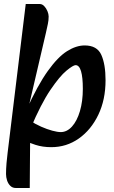

<svg xmlns="http://www.w3.org/2000/svg" viewBox="-20 -716 569 955"><path d="M235 16Q192 16 156.5 4.5Q121 -7 96 -19L128 -117Q155 -99 184.5 -86Q214 -73 240 -66Q266 -59 282 -59Q313 -59 338 -86.5Q363 -114 377.5 -163Q392 -212 392 -274Q392 -332 383 -362Q374 -392 356 -392Q344 -392 310.5 -364.5Q277 -337 230.5 -268.5Q184 -200 132 -77L110 -166Q167 -292 217.5 -362.5Q268 -433 313.5 -461.5Q359 -490 401 -490Q463 -490 484 -443Q505 -396 505 -317Q505 -220 469 -145Q433 -70 372 -27Q311 16 235 16ZM58 219Q42 219 31 208Q20 197 15 181Q10 165 10 150Q10 137 10.5 125Q11 113 12.5 94.5Q14 76 18 43L108 -696H178Q190 -696 200 -685.5Q210 -675 216 -660.5Q222 -646 222 -634Q222 -615 218 -596.5Q214 -578 208 -551L124 -191H154L139 -56L130 -43L128 219Z"/></svg>

Font: Alkatra
Style: Regular
Weight: 400
Designer: Suman Bhandary
Version: Version 1.100;gftools[0.9.22]